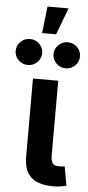

<svg xmlns="http://www.w3.org/2000/svg" viewBox="-98 -949 454 987"><g transform="rotate(5 129.0 -456.0)"><path d="M216.8 2.9Q137.7 2.9 100.8 -31.5Q64 -65.9 64 -135.7V-540H194.3V-154.8Q194.3 -126 203.6 -114Q212.9 -102.1 236.8 -102.1Q247.6 -102.1 254.2 -102.5Q260.7 -103 265.6 -104.5L283.2 -5.9Q272 -2.9 254.6 0Q237.3 2.9 216.8 2.9ZM226.6 -606.9Q198.2 -606.9 178.2 -626.7Q158.2 -646.5 158.2 -674.3Q158.2 -701.7 178.2 -721.4Q198.2 -741.2 226.6 -741.2Q254.9 -741.2 274.9 -721.4Q294.9 -701.7 294.9 -674.3Q294.9 -646.5 274.9 -626.7Q254.9 -606.9 226.6 -606.9ZM31.2 -606.9Q2.9 -606.9 -17.1 -626.7Q-37.1 -646.5 -37.1 -674.3Q-37.1 -701.7 -17.1 -721.4Q2.9 -741.2 31.2 -741.2Q59.6 -741.2 79.6 -721.4Q99.6 -701.7 99.6 -674.3Q99.6 -646.5 79.6 -626.7Q59.6 -606.9 31.2 -606.9ZM90.3 -776.9 106 -915H214.8L162.6 -776.9Z"/></g></svg>

Font: V-Inter
Style: SemiBold-600
Weight: 600
Designer: Rasmus Andersson
Foundry: rsms
Version: Version 4.000;git-4146feb